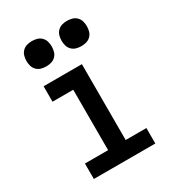

<svg xmlns="http://www.w3.org/2000/svg" viewBox="-179 -845 859 947"><g transform="rotate(-30 250.0 -371.0)"><path d="M75 0V-88H207V-432H89V-520H307V-88H425V0ZM350 -598Q335 -598 321 -602Q307 -606 296.5 -616.5Q286 -627 282 -641Q278 -655 278 -670Q278 -685 282 -699Q286 -713 296.5 -723.5Q307 -734 321 -738Q335 -742 350 -742Q365 -742 379 -738Q393 -734 403.5 -723.5Q414 -713 418 -699Q422 -685 422 -670Q422 -655 418 -641Q414 -627 403.5 -616.5Q393 -606 379 -602Q365 -598 350 -598ZM150 -598Q135 -598 121 -602Q107 -606 96.5 -616.5Q86 -627 82 -641Q78 -655 78 -670Q78 -685 82 -699Q86 -713 96.5 -723.5Q107 -734 121 -738Q135 -742 150 -742Q165 -742 179 -738Q193 -734 203.5 -723.5Q214 -713 218 -699Q222 -685 222 -670Q222 -655 218 -641Q214 -627 203.5 -616.5Q193 -606 179 -602Q165 -598 150 -598Z"/></g></svg>

Font: Zed Mono Semibold
Style: Regular
Weight: 600
Monospace: yes
Designer: Belleve Invis
Foundry: Belleve Invis
Version: Version 1.0.0; ttfautohint (v1.8.4)